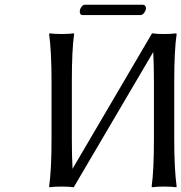

<svg xmlns="http://www.w3.org/2000/svg" viewBox="-20 -790 768 813"><path d="M198.2 -445.8Q198.2 -570.8 188 -646L189.9 -648.9Q208.5 -646 241.2 -646Q273.4 -646 292 -648.9L293.9 -646Q284.2 -579.6 284.2 -445.8V-201.2Q284.2 -133.8 287.1 -75.2L622.1 -646L624 -648.9Q642.6 -646 674.8 -646Q708 -646 726.1 -648.9L728 -646Q717.8 -576.2 717.8 -444.8V-200.2Q717.8 -75.2 728 0L726.1 2.9Q708 0 674.8 0Q642.6 0 624 2.9L622.1 0Q631.8 -67.9 631.8 -200.2V-444.8Q631.8 -511.2 628.9 -569.8L293.9 0L292 2.9Q273.4 0 241.2 0Q208.5 0 189.9 2.9L188 0Q198.2 -71.3 198.2 -200.2ZM574.2 -726.1H330.1Q317.9 -726.1 317.9 -741.2Q317.9 -751 324.5 -760.5Q331.1 -770 339.8 -770H584Q590.8 -770 594.5 -765.6Q598.1 -761.2 598.1 -755.9Q598.1 -746.1 590.8 -736.1Q583.5 -726.1 574.2 -726.1Z"/></svg>

Font: Linear Smooth
Style: Regular
Weight: 400
Designer: Philipp H. Poll, Flanker
Foundry: Philipp H. Poll, reworked by Flanker
Version: Version 1.061 | FøM Fix